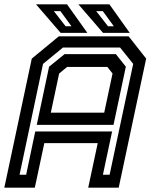

<svg xmlns="http://www.w3.org/2000/svg" viewBox="-37 -868 701 888"><path d="M-17 0 110 -597 235 -700H558L639 -597L512 0H371L415 -206H168L124 0ZM53.5 -60H84L126 -260H481.5L439 -60H470L579 -572.5L518.5 -648H254L162 -572.5ZM198 -347H445L483.5 -528L459.5 -558.5H273.5L236.5 -528ZM133 -290.5 190 -559.5 261.5 -617.5H499L545 -559.5L488 -290.5ZM563 -716H439.5L325.5 -848H469ZM489.5 -746.5 438.5 -816.5H408L462.5 -746.5ZM367 -716H243.5L129.5 -848H273ZM293.5 -746.5 242.5 -816.5H212L266.5 -746.5Z"/></svg>

Font: Tourney Thin SemiBold
Style: Italic
Weight: 600
Italic angle: -12°
Version: Version 1.015